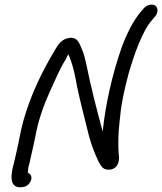

<svg xmlns="http://www.w3.org/2000/svg" viewBox="-20 -791 690 817"><path d="M66 6H67L76 5C96 4 110 -13 113 -28C116 -42 109 -52 98 -56C99 -68 101 -83 105 -95L117 -148C121 -167 126 -187 130 -208C142 -277 166 -344 192 -401C214 -449 235 -500 259 -537C263 -545 266 -551 270 -560C276 -550 280 -539 285 -523C294 -495 301 -463 307 -427C322 -354 342 -282 359 -211C370 -170 384 -136 399 -104C410 -86 415 -69 443 -69C451 -69 460 -71 467 -76C479 -84 483 -96 485 -105C487 -115 487 -125 485 -135C483 -162 483 -198 485 -232C487 -254 489 -278 492 -302C497 -356 510 -412 527 -477C551 -560 586 -660 628 -707C632 -712 635 -715 640 -721C647 -728 650 -740 650 -746C651 -777 613 -778 594 -758L581 -743C549 -707 519 -647 498 -590C457 -473 428 -343 417 -231C392 -323 367 -420 348 -514C342 -541 337 -564 327 -585C320 -599 313 -633 279 -630C243 -627 228 -602 216 -582C163 -494 110 -389 78 -272C66 -227 61 -190 51 -148L39 -96C26 -49 18 6 66 6Z"/></svg>

Font: Stray Cat
Style: ExBdCnObl
Weight: 800
Version: Version 1.0